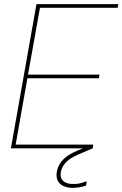

<svg xmlns="http://www.w3.org/2000/svg" viewBox="-20 -720 594 932"><path d="M33 0 157 -700H554L551 -682H174L116 -358H463L460 -340H113L56 -18H433L430 0ZM330 192Q312 192 292.5 185Q273 178 262 160.5Q251 143 256 112Q260 93 270.5 75Q281 57 302 41Q323 25 356 11L421 -16L430 0L360 30Q317 49 299 69Q281 89 276 112Q270 140 284.5 156Q299 172 330 173Q353 174 370 169.5Q387 165 401 160L398 181Q383 186 365.5 189Q348 192 330 192Z"/></svg>

Font: DM Sans 11pt Thin
Style: Italic
Weight: 250
Italic angle: -10°
Version: Version 4.004;gftools[0.9.30]